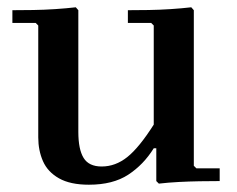

<svg xmlns="http://www.w3.org/2000/svg" viewBox="-20 -497 651 527"><path d="M512 -42 519 -35H583V0Q557 0 528 0.5Q499 1 470.5 2.5Q442 4 416 7L409 0V-90H402Q374 -45 332 -17.5Q290 10 224 10Q173 10 142 -7.5Q111 -25 98 -54.5Q85 -84 85 -120V-427L78 -434H14V-469Q40 -469 70.5 -469.5Q101 -470 131.5 -472Q162 -474 188 -477L195 -469V-135Q195 -87 209.5 -63.5Q224 -40 259 -40Q297 -40 329.5 -66Q362 -92 402 -155V-427L395 -434H331V-469Q357 -469 387.5 -469.5Q418 -470 448.5 -472Q479 -474 505 -477L512 -469Z"/></svg>

Font: Brygada 1918 SemiBold
Style: Regular
Weight: 600
Designer: Mateusz Machalski | Borys Kosmynka | Przemek Hoffer
Foundry: NIEPODLEGLA 2018
Version: Version 3.006